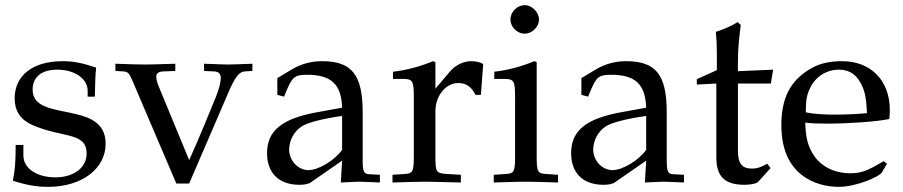

<svg xmlns="http://www.w3.org/2000/svg" viewBox="-20 -707 3512 747"><path d="M41 -143C41 -74 38 -44 30 -4C82 13 121 20 167 20C298 20 391 -50 391 -148C391 -321 107 -228 107 -358C107 -408 142 -436 203 -436C270 -436 321 -401 321 -354V-331H349C350 -389 351 -413 354 -444C301 -462 265 -469 224 -469C108 -469 37 -414 37 -324C37 -276 59 -242 105 -221C223 -169 317 -195 317 -109C317 -55 267 -17 196 -17C123 -17 71 -52 71 -102V-143Z M962 -431V-459C902 -457 884 -456 868 -456C852 -456 834 -457 774 -459V-431L815 -429C831 -428 839 -419 839 -403C839 -387 832 -360 820 -330C808 -301 754 -167 716 -84L597 -372C591 -386 588 -399 588 -410C588 -421 597 -428 613 -429L662 -431V-459C564 -456 564 -456 545 -456C526 -456 478 -457 429 -459V-431L463 -429C478 -427 483 -421 494 -396L666 7H716L875 -362C897 -409 911 -427 931 -429Z M1311 -82 1306 3C1371 0 1371 0 1384 0C1389 0 1414 1 1458 3V-27L1419 -29C1395 -30 1391 -38 1391 -87V-270C1391 -416 1349 -469 1233 -469C1190 -469 1150 -458 1112 -435L1059 -403V-338L1085 -331L1098 -362C1119 -409 1129 -416 1175 -416C1269 -416 1308 -379 1311 -288L1212 -270C1076 -245 1019 -198 1019 -111C1019 -33 1066 12 1145 12C1163 12 1180 9 1187 4ZM1311 -124C1282 -83 1219 -45 1180 -45C1140 -45 1105 -82 1105 -125C1105 -162 1125 -197 1155 -216C1180 -231 1235 -245 1311 -256Z M1509 -400H1546C1586 -400 1590 -393 1590 -327V-102C1590 -39 1587 -32 1553 -30L1507 -27V3C1579 1 1605 0 1630 0C1650 0 1650 0 1773 3V-27L1721 -30C1676 -33 1674 -36 1674 -102V-274C1674 -334 1714 -384 1763 -384C1793 -384 1814 -370 1830 -338H1851L1860 -458C1849 -465 1831 -469 1813 -469C1783 -469 1751 -453 1730 -428L1674 -362V-465L1665 -469C1614 -448 1562 -434 1509 -428Z M2068 -465 2059 -469C2008 -448 1956 -434 1903 -428V-400H1940C1980 -400 1984 -393 1984 -327V-102C1984 -39 1981 -32 1947 -30L1901 -27V3C2001 0 2001 0 2026 0C2051 0 2051 0 2151 3V-27L2105 -30C2071 -32 2068 -39 2068 -102ZM2022 -687C1992 -687 1966 -661 1966 -631C1966 -602 1992 -576 2021 -576C2050 -576 2077 -602 2077 -631C2077 -659 2050 -687 2022 -687Z M2494 -82 2489 3C2554 0 2554 0 2567 0C2572 0 2597 1 2641 3V-27L2602 -29C2578 -30 2574 -38 2574 -87V-270C2574 -416 2532 -469 2416 -469C2373 -469 2333 -458 2295 -435L2242 -403V-338L2268 -331L2281 -362C2302 -409 2312 -416 2358 -416C2452 -416 2491 -379 2494 -288L2395 -270C2259 -245 2202 -198 2202 -111C2202 -33 2249 12 2328 12C2346 12 2363 9 2370 4ZM2494 -124C2465 -83 2402 -45 2363 -45C2323 -45 2288 -82 2288 -125C2288 -162 2308 -197 2338 -216C2363 -231 2418 -245 2494 -256Z M2767 -382V-94C2767 -20 2800 12 2877 12C2900 12 2924 7 2930 0L2978 -53L2965 -70C2940 -56 2925 -51 2906 -51C2867 -51 2851 -71 2851 -120V-382H2979L2988 -436L2851 -430V-468C2851 -510 2854 -546 2862 -610L2850 -621C2826 -606 2796 -593 2765 -583C2768 -553 2769 -534 2769 -504V-434L2691 -399V-378Z M3244 20C3309 20 3399 -18 3411 -36L3431 -70L3418 -80C3354 -42 3331 -33 3288 -33C3223 -33 3169 -62 3141 -111C3122 -144 3115 -172 3113 -230C3134 -227 3164 -226 3198 -226C3284 -226 3393 -234 3440 -244C3441 -258 3442 -267 3442 -279C3442 -394 3368 -469 3256 -469C3219 -469 3174 -464 3134 -440C3052 -392 3020 -323 3020 -219C3020 -25 3155 20 3244 20ZM3353 -267C3329 -264 3278 -261 3227 -261C3184 -261 3141 -264 3115 -270C3115 -317 3119 -339 3132 -365C3153 -409 3196 -436 3244 -436C3277 -436 3303 -423 3321 -396C3343 -363 3350 -334 3353 -267Z"/></svg>

Font: Asana Math
Style: Regular
Weight: 400
Version: Version 000.958